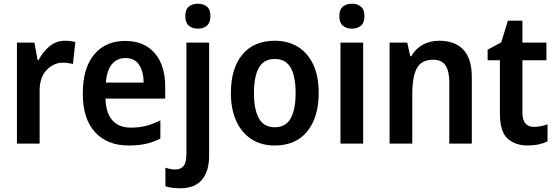

<svg xmlns="http://www.w3.org/2000/svg" viewBox="-20 -772 2985 1032"><path d="M329 -553Q359 -553 385 -546L372 -428Q361 -431 347.5 -433Q334 -435 317 -435Q268 -435 230 -395Q192 -355 193 -280V0H71V-543H165L182 -450H188Q209 -492 245.5 -522.5Q282 -553 329 -553Z M653 -552Q755 -552 811.5 -486.5Q868 -421 868 -307V-242H547Q549 -166 583.5 -126Q618 -86 684 -86Q728 -86 765 -95.5Q802 -105 842 -125V-27Q805 -8 765 1Q725 10 671 10Q556 10 490.5 -62Q425 -134 425 -268Q425 -406 486 -479Q547 -552 653 -552ZM654 -460Q609 -460 581.5 -427Q554 -394 549 -328H752Q752 -386 728 -423Q704 -460 654 -460Z M976 -685Q976 -721 995 -736.5Q1014 -752 1044 -752Q1073 -752 1092 -736.5Q1111 -721 1111 -685Q1111 -650 1092 -634Q1073 -618 1044 -618Q1014 -618 995 -634Q976 -650 976 -685ZM947 240Q901 240 869 229V129Q882 134 895 136.5Q908 139 923 139Q950 139 966 121Q982 103 982 57V-543H1104V67Q1104 147 1066 193.5Q1028 240 947 240Z M1693 -272Q1693 -143 1632 -66.5Q1571 10 1456 10Q1384 10 1331 -24.5Q1278 -59 1249.5 -122.5Q1221 -186 1221 -272Q1221 -404 1282.5 -478.5Q1344 -553 1458 -553Q1528 -553 1581 -520.5Q1634 -488 1663.5 -425.5Q1693 -363 1693 -272ZM1345 -272Q1345 -184 1371.5 -136Q1398 -88 1457 -88Q1516 -88 1542.5 -136Q1569 -184 1569 -272Q1569 -361 1542.5 -408Q1516 -455 1457 -455Q1398 -455 1371.5 -408Q1345 -361 1345 -272Z M1872 -752Q1901 -752 1920 -736.5Q1939 -721 1939 -685Q1939 -650 1920 -634Q1901 -618 1872 -618Q1842 -618 1823 -634Q1804 -650 1804 -685Q1804 -721 1823 -736.5Q1842 -752 1872 -752ZM1932 -543V0H1810V-543Z M2342 -553Q2425 -553 2470.5 -505Q2516 -457 2516 -357V0H2395V-329Q2395 -390 2374.5 -420.5Q2354 -451 2309 -451Q2245 -451 2220.5 -405Q2196 -359 2196 -266V0H2074V-543H2169L2185 -470H2191Q2214 -511 2253.5 -532Q2293 -553 2342 -553Z M2850 -90Q2869 -90 2888 -94Q2907 -98 2923 -104V-12Q2902 -2 2875.5 4Q2849 10 2816 10Q2749 10 2708 -27.5Q2667 -65 2667 -161V-448H2601V-505L2674 -544L2710 -661H2788V-543H2917V-448H2788V-167Q2788 -90 2850 -90Z"/></svg>

Font: Noto Sans Hebrew SemiCondensed SemiBold
Style: Regular
Weight: 600
Width: 4
Designer: Monotype Design Team
Foundry: Monotype Imaging Inc.
Version: Version 2.004; ttfautohint (v1.8.4.7-5d5b)